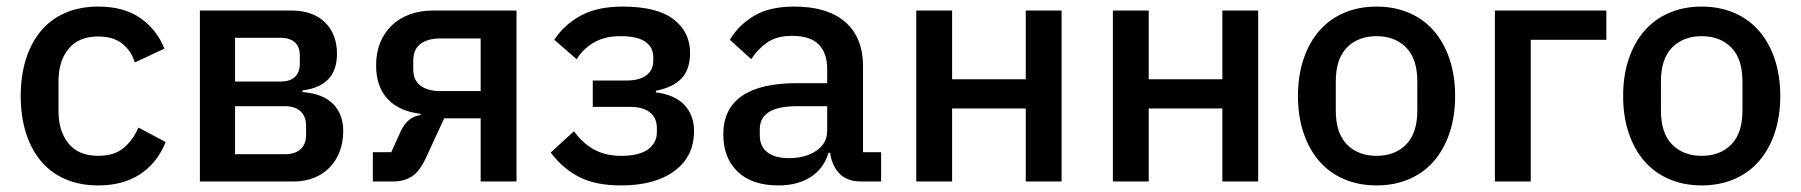

<svg xmlns="http://www.w3.org/2000/svg" viewBox="-20 -552 5478 584"><path d="M279 12Q223 12 179 -7Q135 -26 105 -61.5Q75 -97 59 -147.5Q43 -198 43 -260Q43 -322 59 -372.5Q75 -423 105 -458.5Q135 -494 179 -513Q223 -532 279 -532Q357 -532 407 -497Q457 -462 480 -404L390 -362Q379 -398 351.5 -419.5Q324 -441 279 -441Q219 -441 188.5 -403.5Q158 -366 158 -306V-213Q158 -153 188.5 -115.5Q219 -78 279 -78Q327 -78 355.5 -101.5Q384 -125 401 -164L484 -120Q458 -56 406 -22Q354 12 279 12Z M588 -520H865Q932 -520 968.5 -484Q1005 -448 1005 -388Q1005 -290 900 -277V-272Q963 -267 993.5 -235.5Q1024 -204 1024 -153Q1024 -120 1013.5 -92Q1003 -64 983.5 -43.5Q964 -23 936 -11.5Q908 0 873 0H588ZM848 -83Q877 -83 894 -98Q911 -113 911 -142V-169Q911 -198 894 -213.5Q877 -229 848 -229H695V-83ZM834 -304Q862 -304 877 -318Q892 -332 892 -358V-383Q892 -409 877 -423Q862 -437 834 -437H695V-304Z M1114 -89H1170L1199 -153Q1220 -197 1259 -202V-206Q1195 -213 1159.5 -250.5Q1124 -288 1124 -353Q1124 -392 1136.5 -422.5Q1149 -453 1172 -475Q1195 -497 1227 -508.5Q1259 -520 1298 -520H1551V0H1442V-192H1331L1276 -73Q1257 -31 1233 -15.5Q1209 0 1176 0H1114ZM1442 -275V-435H1319Q1281 -435 1259 -418.5Q1237 -402 1237 -367V-341Q1237 -308 1259 -291.5Q1281 -275 1319 -275Z M1869 12Q1791 12 1741 -14Q1691 -40 1655 -88L1726 -153Q1750 -118 1785.5 -98Q1821 -78 1869 -78Q1925 -78 1951.5 -98Q1978 -118 1978 -150V-162Q1978 -194 1956.5 -210.5Q1935 -227 1895 -227H1783V-307H1884Q1924 -307 1945.5 -322.5Q1967 -338 1967 -368V-379Q1967 -408 1943 -425Q1919 -442 1867 -442Q1820 -442 1787 -423Q1754 -404 1734 -372L1666 -431Q1696 -477 1746.5 -504.5Q1797 -532 1874 -532Q1978 -532 2028.5 -493.5Q2079 -455 2079 -391Q2079 -341 2053 -313.5Q2027 -286 1975 -276V-271Q2032 -264 2061.5 -233Q2091 -202 2091 -153Q2091 -76 2031.5 -32Q1972 12 1869 12Z M2599 0Q2556 0 2533 -24.5Q2510 -49 2505 -87H2500Q2485 -38 2445 -13Q2405 12 2348 12Q2267 12 2223.5 -30Q2180 -72 2180 -143Q2180 -221 2236.5 -260Q2293 -299 2402 -299H2496V-343Q2496 -391 2470 -417Q2444 -443 2389 -443Q2343 -443 2314 -423Q2285 -403 2265 -372L2200 -431Q2226 -475 2273 -503.5Q2320 -532 2396 -532Q2497 -532 2551 -485Q2605 -438 2605 -350V-89H2660V0ZM2379 -71Q2430 -71 2463 -93.5Q2496 -116 2496 -154V-229H2404Q2291 -229 2291 -159V-141Q2291 -106 2314.5 -88.5Q2338 -71 2379 -71Z M2767 -520H2876V-311H3100V-520H3209V0H3100V-222H2876V0H2767Z M3365 -520H3474V-311H3698V-520H3807V0H3698V-222H3474V0H3365Z M4167 12Q4113 12 4068.5 -7Q4024 -26 3993 -61.5Q3962 -97 3945 -147.5Q3928 -198 3928 -260Q3928 -322 3945 -372.5Q3962 -423 3993 -458.5Q4024 -494 4068.5 -513Q4113 -532 4167 -532Q4221 -532 4265.5 -513Q4310 -494 4341 -458.5Q4372 -423 4389 -372.5Q4406 -322 4406 -260Q4406 -198 4389 -147.5Q4372 -97 4341 -61.5Q4310 -26 4265.5 -7Q4221 12 4167 12ZM4167 -78Q4223 -78 4257 -112.5Q4291 -147 4291 -216V-304Q4291 -373 4257 -407.5Q4223 -442 4167 -442Q4111 -442 4077 -407.5Q4043 -373 4043 -304V-216Q4043 -147 4077 -112.5Q4111 -78 4167 -78Z M4527 -520H4866V-431H4636V0H4527Z M5156 12Q5102 12 5057.5 -7Q5013 -26 4982 -61.5Q4951 -97 4934 -147.5Q4917 -198 4917 -260Q4917 -322 4934 -372.5Q4951 -423 4982 -458.5Q5013 -494 5057.5 -513Q5102 -532 5156 -532Q5210 -532 5254.5 -513Q5299 -494 5330 -458.5Q5361 -423 5378 -372.5Q5395 -322 5395 -260Q5395 -198 5378 -147.5Q5361 -97 5330 -61.5Q5299 -26 5254.5 -7Q5210 12 5156 12ZM5156 -78Q5212 -78 5246 -112.5Q5280 -147 5280 -216V-304Q5280 -373 5246 -407.5Q5212 -442 5156 -442Q5100 -442 5066 -407.5Q5032 -373 5032 -304V-216Q5032 -147 5066 -112.5Q5100 -78 5156 -78Z"/></svg>

Font: IBMPlexSans-Medium
Style: Regular
Weight: 500
Designer: Mike Abbink, Paul van der Laan, Pieter van Rosmalen
Foundry: Bold Monday
Version: Version 3.1